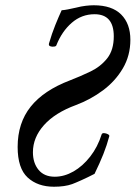

<svg xmlns="http://www.w3.org/2000/svg" viewBox="-20 -696 515 729"><path d="M185 13Q123 13 85 -22Q47 -57 47 -138Q47 -229 96.5 -291Q146 -353 246 -391Q285 -406 323.5 -424.5Q362 -443 387 -474.5Q412 -506 412 -558Q412 -642 339 -642Q290 -642 252.5 -609.5Q215 -577 194 -524Q193 -520 185 -519Q177 -518 170.5 -520.5Q164 -523 166 -531Q177 -569 190 -601Q203 -633 214 -657Q226 -658 238.5 -660.5Q251 -663 269 -667Q288 -672 305.5 -674Q323 -676 336 -676Q405 -676 440 -641Q475 -606 475 -545Q475 -485 446.5 -436.5Q418 -388 371 -353Q324 -318 268 -297Q189 -268 147 -221Q105 -174 105 -118Q105 -77 126.5 -51Q148 -25 188 -25Q224 -25 259 -45Q294 -65 322.5 -101.5Q351 -138 366 -186Q368 -191 375.5 -190.5Q383 -190 389.5 -186.5Q396 -183 395 -179Q386 -145 372.5 -111Q359 -77 339 -36Q314 -23 289.5 -12Q265 -1 254 3Q226 13 185 13Z"/></svg>

Font: Junicode Two Beta Condensed
Style: Italic
Weight: 400
Width: 3
Italic angle: -9°
Version: Version 1.053; ttfautohint (v1.8.4)